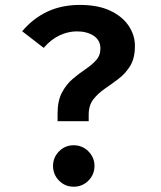

<svg xmlns="http://www.w3.org/2000/svg" viewBox="-20 -726 640 762"><path d="M297 -706.5Q368.5 -706.5 417 -683.8Q465.5 -661 490.5 -623.8Q515.5 -586.5 515.5 -544Q515.5 -495.5 497 -465Q478.5 -434.5 451.2 -413.8Q424 -393 396.5 -374.2Q369 -355.5 350.5 -331.8Q332 -308 332 -270.5V-245H208.5V-275.5Q208.5 -326 225.8 -358.5Q243 -391 268.2 -412.5Q293.5 -434 318.8 -451Q344 -468 361.2 -486.8Q378.5 -505.5 378.5 -533.5Q378.5 -566 352 -583.8Q325.5 -601.5 285 -601.5Q250.5 -601.5 216.2 -585.5Q182 -569.5 153.5 -536L68 -602Q111 -653 168 -679.8Q225 -706.5 297 -706.5ZM272.5 -149.5Q307 -149.5 331 -125.2Q355 -101 355 -67.5Q355 -33.5 331 -9.2Q307 15 272.5 15Q238 15 214.2 -9.2Q190.5 -33.5 190.5 -67.5Q190.5 -101 214.2 -125.2Q238 -149.5 272.5 -149.5Z"/></svg>

Font: Fira Code Light SemiBold
Style: Regular
Weight: 600
Monospace: yes
Version: Version 5.002